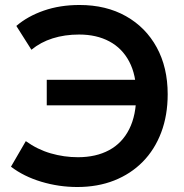

<svg xmlns="http://www.w3.org/2000/svg" viewBox="-20 -735 738 770"><path d="M290 15Q216 15 145.5 -6.2Q75 -27.5 24 -66.5L83.5 -169Q130 -135.5 183.5 -120Q237 -104.5 292.5 -104.5Q365 -104.5 417.5 -132.8Q470 -161 498.2 -217Q526.5 -273 526.5 -356.5Q526.5 -434.5 498.2 -488Q470 -541.5 418.5 -569Q367 -596.5 297.5 -596.5Q239.5 -596.5 191.2 -581.2Q143 -566 106 -535.5L45.5 -631Q91 -670 155.8 -692.5Q220.5 -715 299 -715Q405.5 -715 485 -670.2Q564.5 -625.5 608.5 -545Q652.5 -464.5 652.5 -357Q652.5 -272.5 626.5 -203.8Q600.5 -135 552.5 -86.2Q504.5 -37.5 438 -11.2Q371.5 15 290 15ZM167.5 -312.5V-415H559.5V-312.5Z"/></svg>

Font: Geologica Cursive Medium
Style: Regular
Weight: 500
Designer: Sindre Bremnes, Frode Helland
Foundry: Monokrom Skriftforlag AS
Version: Version 1.010;gftools[0.9.28]